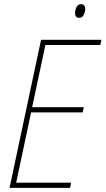

<svg xmlns="http://www.w3.org/2000/svg" viewBox="-20 -906 509 926"><path d="M26 0 178 -714H469L464 -689H199L135 -389H384L379 -364H130L58 -25H323L318 0ZM362 -820Q377 -820 384 -834.5Q391 -849 391 -862Q391 -886 371 -886Q356 -886 349 -871.5Q342 -857 342 -843Q342 -820 362 -820Z"/></svg>

Font: Noto Sans UI SemiCondensed Thin
Style: Italic
Weight: 250
Width: 4
Italic angle: -12°
Designer: Monotype Design Team
Foundry: Monotype Imaging Inc.
Version: Version 1.901